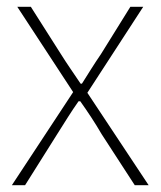

<svg xmlns="http://www.w3.org/2000/svg" viewBox="-20 -547 474 567"><path d="M15 0H54L149 -151C170 -184 190 -217 212 -248H217C239 -217 261 -184 280 -151L378 0H419L238 -273L403 -527H365L278 -387C258 -358 241 -330 222 -300H218C198 -330 178 -358 160 -387L71 -527H31L196 -275Z"/></svg>

Font: Noto Sans CJK HK Thin
Style: Regular
Weight: 100
Designer: Ryoko NISHIZUKA 西塚涼子 (kana, bopomofo & ideographs); Paul D. Hunt (Latin, Greek & Cyrillic); Sandoll Communications 산돌커뮤니
Foundry: Adobe
Version: Version 2.004;hotconv 1.0.118;makeotfexe 2.5.65603